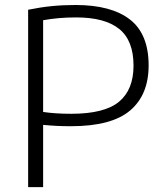

<svg xmlns="http://www.w3.org/2000/svg" viewBox="-20 -768 678 788"><path d="M95.5 0V-728Q144.5 -738 191 -742.8Q237.5 -747.5 290 -747.5Q436.5 -747.5 513.2 -688Q590 -628.5 590 -499.5Q590 -379 514 -314.5Q438 -250 271.5 -250Q241.5 -250 214.8 -251.2Q188 -252.5 157 -255.5V0ZM272.5 -301Q409 -301 468.5 -350.5Q528 -400 528 -498.5Q528 -602 469.2 -649.2Q410.5 -696.5 293 -696.5Q253.5 -696.5 220.5 -693.5Q187.5 -690.5 157 -685V-308.5Q185 -304.5 212.5 -302.8Q240 -301 272.5 -301Z"/></svg>

Font: Encode Sans SC SemiExpanded Light
Style: Regular
Weight: 300
Width: 6
Designer: Multiple Designers
Foundry: Impallari Type
Version: Version 3.002